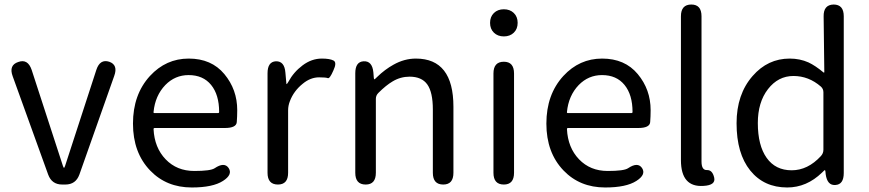

<svg xmlns="http://www.w3.org/2000/svg" viewBox="-20 -816 3844 849"><path d="M255 0Q209 0 193 -44L36 -479Q18 -528 61 -542Q103 -557 120 -507L258 -83Q261 -74 263 -74Q265 -74 268 -83L406 -507Q422 -556 463 -543Q503 -529 485 -480L331 -44Q315 0 269 0Z M828 13Q716 13 644 -62Q568 -141 568 -269.5Q568 -398 643 -480Q714 -557 814.5 -557Q915 -557 972 -488.5Q1029 -420 1029 -329Q1029 -302 1027 -276Q1025 -250 974 -250H664Q659 -250 659 -245Q663 -163 712.5 -111.5Q762 -60 839 -60Q911 -60 929 -72Q972 -101 991 -73Q1010 -44 966 -16Q921 13 828 13ZM659 -321Q658 -316 663 -316H944Q949 -316 949 -321Q949 -397 913.5 -440.5Q878 -484 814 -484Q754 -484 711 -440Q666 -393 659 -321Z M1209 0Q1163 0 1163 -52V-492Q1163 -543 1200 -545Q1238 -546 1242 -495L1246 -450Q1246 -444 1247.5 -444Q1249 -444 1255 -454Q1278 -497 1318 -527Q1358 -557 1403 -557Q1438 -557 1454.5 -548.5Q1471 -540 1454 -504Q1438 -467 1429.5 -470.5Q1421 -474 1391 -474Q1353 -474 1319 -446Q1279 -414 1262 -369Q1254 -349 1254 -328V-52Q1254 0 1209 0Z M1597 0Q1551 0 1551 -52V-492Q1551 -543 1588 -545Q1626 -547 1631 -496L1633 -471Q1634 -465 1635.5 -465Q1637 -465 1648 -476Q1682 -509 1720 -530Q1768 -557 1819 -557Q1985 -557 1985 -344V-52Q1985 0 1940 0Q1894 0 1894 -52V-332Q1894 -408 1869.5 -442.5Q1845 -477 1791 -477Q1751 -477 1716 -456Q1687 -439 1653 -405Q1642 -394 1642 -379V-52Q1642 0 1597 0Z M2208 0Q2162 0 2162 -52V-491Q2162 -543 2208 -543Q2253 -543 2253 -491V-52Q2253 0 2208 0ZM2208 -655Q2181 -655 2164 -671.5Q2147 -688 2147 -715Q2147 -742 2164 -758.5Q2181 -775 2208 -775Q2235 -775 2252 -758.5Q2269 -742 2269 -715Q2269 -688 2252 -671.5Q2235 -655 2208 -655Z M2656 13Q2544 13 2472 -62Q2396 -141 2396 -269.5Q2396 -398 2471 -480Q2542 -557 2642.5 -557Q2743 -557 2800 -488.5Q2857 -420 2857 -329Q2857 -302 2855 -276Q2853 -250 2802 -250H2492Q2487 -250 2487 -245Q2491 -163 2540.5 -111.5Q2590 -60 2667 -60Q2739 -60 2757 -72Q2800 -101 2819 -73Q2838 -44 2794 -16Q2749 13 2656 13ZM2487 -321Q2486 -316 2491 -316H2772Q2777 -316 2777 -321Q2777 -397 2741.5 -440.5Q2706 -484 2642 -484Q2582 -484 2539 -440Q2494 -393 2487 -321Z M2991 -108V-744Q2991 -796 3037 -796Q3082 -796 3082 -744V-102Q3082 -63 3106 -64Q3130 -65 3138 -31Q3146 3 3091 6Q2991 13 2991 -108Z M3461 13Q3358 13 3297.5 -62Q3237 -137 3237 -271Q3237 -399 3308 -480Q3375 -557 3472 -557Q3517 -557 3555 -540Q3585 -526 3621 -496Q3625 -493 3625 -498L3622 -743Q3621 -795 3666 -796Q3711 -796 3711 -744V-51Q3711 0 3674 2Q3638 5 3631 -46L3630 -57Q3629 -64 3627.5 -64Q3626 -64 3615 -53Q3547 13 3461 13ZM3610 -126Q3621 -138 3621 -154V-408Q3621 -423 3610 -433Q3556 -480 3488.5 -480Q3421 -480 3376 -422Q3331 -364 3331 -272Q3331 -173 3370 -118Q3409 -63 3480.5 -63Q3552 -63 3610 -126Z"/></svg>

Font: Resource Han Rounded HK
Style: Regular
Weight: 400
Designer: Cyano Hao (round all glyphs); Ryoko NISHIZUKA  (kana, bopomofo & ideographs); Paul D. Hunt (Latin, Greek & Cyrillic); Sa
Foundry: Cyano Hao
Version: 0.990